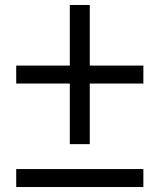

<svg xmlns="http://www.w3.org/2000/svg" viewBox="-20 -750 640 770"><path d="M260 -172V-415H45V-487H260V-730H340V-487H555V-415H340V-172ZM45 0V-72H555V0Z"/></svg>

Font: M PLUS Code Latin Expanded
Style: Regular
Weight: 400
Width: 7
Designer: Coji Morishita
Foundry: UNDERFOREST DESIGN
Version: Version 1.002; ttfautohint (v1.8.3)